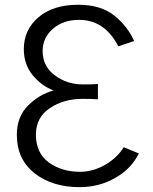

<svg xmlns="http://www.w3.org/2000/svg" viewBox="-20 -769 641 807"><path d="M50.8 -202.1Q50.8 -278.3 97.7 -325.2Q144.5 -372.1 205.1 -388.7Q154.3 -408.2 117.2 -453.1Q80.1 -499 80.1 -562.5Q80.1 -643.6 141.6 -696.3Q203.1 -749 308.6 -749Q404.3 -749 460.9 -703.1Q516.6 -658.2 543.9 -596.7Q521.5 -588.9 477.5 -574.2Q419.9 -685.5 312.5 -685.5Q246.1 -685.5 203.1 -648.4Q159.2 -611.3 159.2 -554.7Q159.2 -490.2 210.9 -452.1Q261.7 -414.1 329.1 -414.1Q371.1 -414.1 391.6 -416Q391.6 -394.5 391.6 -351.6Q369.1 -353.5 326.2 -353.5Q248 -353.5 189.5 -314.5Q130.9 -275.4 130.9 -203.1Q130.9 -126 185.5 -85.9Q240.2 -46.9 316.4 -46.9Q370.1 -46.9 421.9 -76.2Q473.6 -106.4 500 -150.4Q521.5 -141.6 563.5 -124Q532.2 -59.6 464.8 -21.5Q397.5 17.6 313.5 17.6Q200.2 17.6 125 -41Q50.8 -99.6 50.8 -202.1Z"/></svg>

Font: Gothic A1
Style: Regular
Weight: 400
Designer: HanYang I&C Co.,Ltd.
Version: Version 2.50